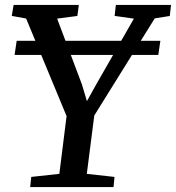

<svg xmlns="http://www.w3.org/2000/svg" viewBox="-20 -763 718 783"><path d="M103 0 107.5 -41.5 222 -54 251.5 -289.5 86.5 -687.5 28 -698 35.5 -743H301.5L295.5 -698L213 -687L314 -419L334.5 -350.5L372 -418L526 -687L447.5 -698L452.5 -743H677.5L672.5 -698L611 -688L364.5 -292L334 -54L447 -41.5L443 0ZM634 -596.5 625.5 -539H39.5L48 -596.5Z"/></svg>

Font: Merriweather 20pt Medium
Style: Italic
Weight: 500
Italic angle: -7.8°
Version: Version 2.101